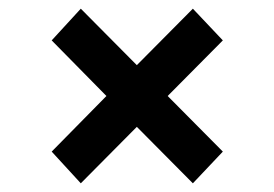

<svg xmlns="http://www.w3.org/2000/svg" viewBox="-20 -571 630 442"><path d="M366 -350 493 -222 424 -149 295 -279 166 -149 99 -222 225 -350 99 -478 166 -551 295 -421 424 -551 493 -478Z"/></svg>

Font: APTA Sans SemiBold
Style: Bold
Weight: 600
Version: Version 7.200